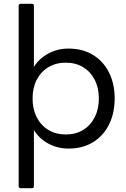

<svg xmlns="http://www.w3.org/2000/svg" viewBox="-20 -770 663 1008"><path d="M78 -740Q78 -750 89 -750H148Q158 -750 158 -740V-419Q185 -462 232 -488Q281 -515 340 -515Q414 -515 468.5 -481.5Q523 -448 552.5 -389Q582 -330 582 -253Q582 -176 552.5 -116.5Q523 -57 468.5 -23.5Q414 10 340 10Q282 10 234 -16Q186 -42 158 -87V207Q158 218 148 218H89Q78 218 78 207ZM325 -64Q377 -64 416 -87.5Q455 -111 477 -154Q499 -197 499 -253Q499 -309 477 -351.5Q455 -394 416 -417.5Q377 -441 325 -441Q274 -441 234.5 -417.5Q195 -394 173 -351.5Q151 -309 151 -253Q151 -197 173 -154Q195 -111 234.5 -87.5Q274 -64 325 -64Z"/></svg>

Font: YamahaIndonesia935. App
Style: Regular
Weight: 400
Designer: Dalton Maag Ltd
Foundry: Dalton Maag Ltd
Version: Version 1.002; January 01, 2024; Regular/Italic